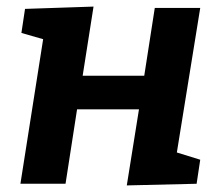

<svg xmlns="http://www.w3.org/2000/svg" viewBox="-20 -558 670 583"><path d="M450 -534H588L517 -95L588 -73L577 0L365 5L402 -226H214L179 0H42L111 -439L45 -458L56 -531L264 -538L231 -328H418Z"/></svg>

Font: Bitter Pro
Style: Bold Italic
Weight: 700
Italic angle: -9°
Designer: Sol Matas, and Bitter project Authors
Foundry: Sol Matas
Version: Version 1.010